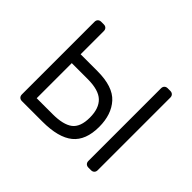

<svg xmlns="http://www.w3.org/2000/svg" viewBox="-116 -705 890 890"><g transform="rotate(45 329.5 -260.0)"><path d="M103 0Q93 0 87 -6Q81 -12 81 -22V-498Q81 -508 87 -514Q93 -520 103 -520H120Q130 -520 136 -514Q142 -508 142 -498V-346H252Q354 -346 397.5 -298Q441 -250 441 -169Q441 -81 391.5 -40.5Q342 0 237 0ZM142 -58H246Q316 -58 348 -82.5Q380 -107 380 -169Q380 -229 349 -258.5Q318 -288 246 -288H142ZM539 0Q529 0 523 -6Q517 -12 517 -22V-498Q517 -508 523 -514Q529 -520 539 -520H556Q566 -520 572 -514Q578 -508 578 -498V-22Q578 -12 572 -6Q566 0 556 0Z"/></g></svg>

Font: Rubik Light
Style: Regular
Weight: 300
Designer: Hubert and Fischer
Foundry: Hubert and Fischer
Version: Version 2.300;gftools[0.9.30]